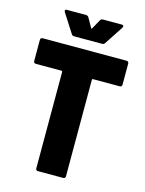

<svg xmlns="http://www.w3.org/2000/svg" viewBox="-130 -959 783 1037"><g transform="rotate(15 262.0 -441.0)"><path d="M358 -762 427 -867C432 -875 429 -882 420 -882H314C308 -882 302 -879 299 -874L270 -821C268 -818 266 -818 264 -821L234 -874C231 -879 225 -882 219 -882H112C106 -882 102 -880 102 -875C102 -873 103 -871 104 -868L172 -762C175 -757 180 -754 186 -754H344C350 -754 355 -757 358 -762ZM495 -700H25C18 -700 13 -695 13 -688V-569C13 -562 18 -557 25 -557H169C172 -557 174 -555 174 -552V-12C174 -5 179 0 186 0H328C335 0 340 -5 340 -12V-552C340 -555 342 -557 345 -557H495C502 -557 507 -562 507 -569V-688C507 -695 502 -700 495 -700Z"/></g></svg>

Font: Barlow Semi Condensed ExtraBold
Style: Regular
Weight: 800
Width: 4
Designer: Jeremy Tribby
Foundry: Tribby Type
Version: Version 1.422;hotconv 1.0.109;makeotfexe 2.5.65596